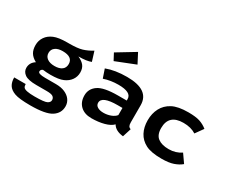

<svg xmlns="http://www.w3.org/2000/svg" viewBox="-150 -1319 2410 2025"><g transform="rotate(30 1054.5 -306.5)"><path d="M43 51H183Q183 76 193 90Q213 118 330.5 118Q448 118 478.5 102Q509 86 509 59.5Q509 33 489 18.5Q469 4 412 4H286Q185 4 144 -25.5Q103 -55 103 -101Q103 -165 161 -202Q111 -229 89 -265.5Q67 -302 67 -357.5Q67 -413 97 -457Q127 -501 183 -524.5Q239 -548 343 -548Q355 -548 367 -548Q469 -548 523 -564.5Q577 -581 635 -616L671 -500Q619 -479 519 -479Q571 -456 596 -424Q621 -392 621 -341.5Q621 -291 593 -250.5Q565 -210 512.5 -187Q460 -164 359 -164Q310 -164 267 -170Q255 -166 248 -157.5Q241 -149 241 -137Q241 -108 328 -108H460Q523 -108 569 -88Q615 -68 640 -33Q665 2 665 46Q665 129 593 175.5Q521 222 337 222Q201 222 145 201.5Q89 181 66 144Q43 107 43 51ZM471 -358Q471 -445 349 -445Q292 -445 259.5 -421Q227 -397 227 -355Q227 -313 260 -289Q293 -265 350 -265Q407 -265 439 -288.5Q471 -312 471 -358Z M1087 -331H1193V-350Q1193 -432 1035 -432Q941 -432 859 -404L823 -509Q928 -549 1073 -549Q1345 -549 1345 -361V-153Q1345 -124 1353 -110Q1361 -96 1380 -89L1347 15Q1251 5 1217 -55Q1184 -20 1115 -1.5Q1046 17 961.5 17Q877 17 828 -29.5Q779 -76 779 -156Q779 -236 847 -283.5Q915 -331 1087 -331ZM943 -161Q943 -130 970.5 -113Q998 -96 1043.5 -96Q1089 -96 1130.5 -111.5Q1172 -127 1193 -154V-241H1135Q943 -241 943 -161ZM822 -703 1040 -835 1102 -716 865 -622Z M1820 -549Q1909 -549 1959.5 -532.5Q2010 -516 2052 -482L1984 -387Q1922 -427 1831 -427Q1652 -427 1652 -262Q1652 -179 1699 -143.5Q1746 -108 1831.5 -108Q1917 -108 1982 -153L2052 -53Q2014 -21 1959 -2Q1904 17 1816 17Q1688 17 1621 -18Q1554 -53 1521 -116Q1488 -179 1488 -262Q1488 -345 1522 -410Q1556 -475 1625 -512Q1694 -549 1820 -549Z"/></g></svg>

Font: Fix15 Mono
Style: Bold
Weight: 700
Designer: Carrois Corporate & Edenspiekermann AG
Foundry: Carrois Corporate GbR & Edenspiekermann AG
Version: Version 3.206